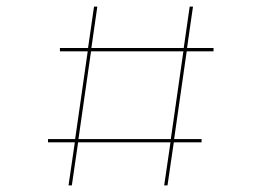

<svg xmlns="http://www.w3.org/2000/svg" viewBox="-20 -650 790 580"><path d="M534 -495H255L217 -230H496ZM187 -90 206 -220H125V-230H207L245 -495H161V-505H246L264 -630H274L256 -505H535L553 -630H563L545 -505H625V-495H544L506 -230H589V-220H505L486 -90H476L495 -220H216L197 -90Z"/></svg>

Font: Bungee Hairline
Style: Regular
Weight: 400
Designer: David Jonathan Ross
Foundry: David Jonathan Ross
Version: Version 1.000;PS 1.0;hotconv 1.0.72;makeotf.lib2.5.5900